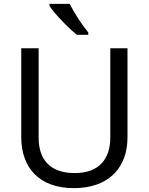

<svg xmlns="http://www.w3.org/2000/svg" viewBox="-20 -964 771 994"><path d="M341 -944H236V-934C259 -897 332 -820 378 -784H437V-796C406 -833 363 -899 341 -944ZM640 -252V-714H551V-252C551 -144 496 -68 367 -68C242 -68 180 -135 180 -251V-714H90V-254C90 -95 184 10 362 10C551 10 640 -104 640 -252Z"/></svg>

Font: Noto Sans Kayah Li
Style: Regular
Weight: 400
Designer: Monotype Design Team, Sérgio Martins
Foundry: Monotype Imaging Inc.
Version: Version 2.002